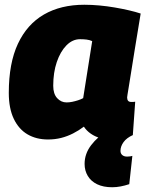

<svg xmlns="http://www.w3.org/2000/svg" viewBox="-20 -577 621 808"><path d="M447 10Q423 10 401.5 4Q380 -2 362 -14.5Q344 -27 333 -44Q312 -28 287.5 -15.5Q263 -3 237 3.5Q211 10 182 10Q133 10 96 -11.5Q59 -33 38 -77Q17 -121 17 -186Q17 -311 55.5 -393Q94 -475 165 -516Q236 -557 335 -557Q366 -557 398.5 -554Q431 -551 463 -545.5Q495 -540 523 -533.5Q551 -527 572 -520Q557 -430 547 -368Q537 -306 531 -268Q525 -230 521.5 -209Q518 -188 516.5 -178.5Q515 -169 515 -167Q515 -158 519 -153Q523 -148 532 -148Q536 -148 540.5 -148Q545 -148 549 -149L539 -9Q523 -1 497.5 4.5Q472 10 447 10ZM330 -164 368 -404Q357 -409 344 -410.5Q331 -412 317 -412Q285 -412 259.5 -386Q234 -360 219 -316Q204 -272 204 -216Q204 -182 220.5 -164Q237 -146 260 -146Q272 -146 284 -148.5Q296 -151 308.5 -155Q321 -159 330 -164ZM434 -28 540 -9Q513 3 500 21Q487 39 487 58Q487 69 494.5 75.5Q502 82 515 82Q523 82 528.5 81Q534 80 537 79L524 198Q506 204 488 207.5Q470 211 452 211Q415 211 389 198.5Q363 186 349.5 163.5Q336 141 336 113Q336 70 363.5 34Q391 -2 434 -28Z"/></svg>

Font: Georama ExtraCondensed Thin ExtraBold
Style: Italic
Weight: 800
Italic angle: -9°
Version: Version 1.001